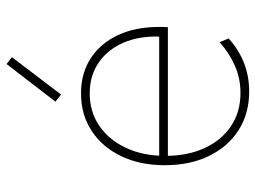

<svg xmlns="http://www.w3.org/2000/svg" viewBox="-120 -674 801 602"><g transform="rotate(-90 281.0 -372.5)"><path d="M295.9 7.8Q226.1 7.8 174.1 -25.6Q122.1 -59.1 93.3 -118.7Q64.5 -178.2 64.5 -256.8Q64.5 -334.5 93 -393.8Q121.6 -453.1 172.4 -486.3Q223.1 -519.5 290 -519.5Q352.5 -519.5 399.4 -489.3Q446.3 -459 472.2 -404.1Q498 -349.1 498 -275.4Q498 -273.4 498 -263.7Q498 -253.9 497.1 -247.1H87.9V-274.4H467.8Q469.7 -338.9 448 -387.9Q426.3 -437 385.5 -464.6Q344.7 -492.2 290 -492.2Q231.9 -492.2 187.7 -461.9Q143.6 -431.6 118.7 -378.2Q93.8 -324.7 93.8 -254.9Q93.8 -185.1 118.2 -132.1Q142.6 -79.1 187 -49.3Q231.4 -19.5 291 -19.5Q336.4 -19.5 376.2 -36.9Q416 -54.2 450.2 -85L461.9 -56.6Q427.7 -25.4 385.7 -8.8Q343.8 7.8 295.9 7.8ZM286.1 -582 263.7 -599.6 381.8 -752.9 403.3 -736.3Z"/></g></svg>

Font: Reddit Mono ExtraLight
Style: Regular
Weight: 250
Monospace: yes
Designer: Stephen Hutchings
Foundry: Reddit
Version: Version 1.014